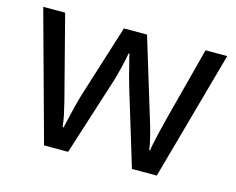

<svg xmlns="http://www.w3.org/2000/svg" viewBox="-80 -654 947 770"><g transform="rotate(15 393.0 -269.0)"><path d="M523 -1 431 -303C427 -317 423 -331 419 -345C415 -358 412 -371 409 -384C406 -396 403 -407 400 -418C397 -429 395 -438 394 -445H390C389 -438 387 -429 385 -418C382 -407 380 -396 377 -383C374 -370 370 -357 367 -344C363 -330 359 -316 354 -302L258 -1H158L11 -537H102L176 -251C181 -232 186 -212 191 -193C196 -173 200 -154 204 -137C207 -119 210 -104 211 -91H215C217 -99 219 -109 222 -121C225 -133 228 -146 231 -159C234 -172 237 -186 241 -199C244 -212 248 -224 251 -235L346 -537H442L534 -235C539 -220 544 -203 549 -186C554 -169 558 -152 562 -136C566 -119 569 -105 570 -92H574C575 -103 578 -117 582 -135C585 -152 590 -170 595 -191C600 -211 605 -231 610 -251L685 -537H775L626 -1H523Z"/></g></svg>

Font: NameLogos Sans
Style: Regular
Weight: 500
Version: Version 0.1